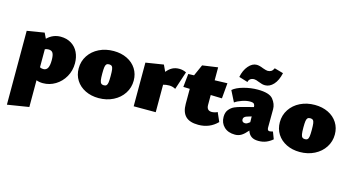

<svg xmlns="http://www.w3.org/2000/svg" viewBox="-97 -1081 3258 1775"><g transform="rotate(15 1531.5 -194.0)"><path d="M550 -243Q550 -172 517 -114Q484 -56 429 -22.5Q374 11 310 11Q275 11 247 0V256L41 289V-418L206 -445L231 -393Q286 -447 360 -447Q418 -447 461.5 -420.5Q505 -394 527.5 -347.5Q550 -301 550 -243ZM335 -216Q335 -264 323 -284Q311 -304 282 -304Q262 -304 247 -297V-125Q260 -116 280 -116Q309 -116 322 -140.5Q335 -165 335 -216Z M595 -208Q595 -276 631 -330.5Q667 -385 729 -415.5Q791 -446 868 -446Q940 -446 996.5 -418.5Q1053 -391 1084.5 -341.5Q1116 -292 1116 -229Q1116 -162 1080.5 -107Q1045 -52 982.5 -20.5Q920 11 843 11Q771 11 714.5 -17Q658 -45 626.5 -94.5Q595 -144 595 -208ZM899 -215Q899 -257 896 -278Q893 -299 884 -307.5Q875 -316 858 -316Q841 -316 832.5 -307.5Q824 -299 821 -278.5Q818 -258 818 -217Q818 -175 821.5 -154Q825 -133 834 -124.5Q843 -116 860 -116Q876 -116 884.5 -124.5Q893 -133 896 -153.5Q899 -174 899 -215Z M1563 -428 1506 -255Q1477 -271 1446 -271Q1414 -271 1388 -263V0H1177V-418L1347 -445L1376 -383Q1401 -414 1429.5 -429Q1458 -444 1495 -444Q1531 -444 1563 -428Z M1979 -64Q1906 11 1797 11Q1714 11 1675 -28Q1636 -67 1636 -146V-290L1574 -292L1587 -419L1642 -421L1690 -529L1838 -550V-426L1959 -430L1946 -282L1838 -285V-190Q1838 -136 1887 -136Q1899 -136 1915.5 -140Q1932 -144 1941 -150Z M2507 -40Q2479 -16 2446.5 -2.5Q2414 11 2372 11Q2329 11 2304 -7Q2279 -25 2268 -60Q2236 -22 2209 -5.5Q2182 11 2148 11Q2082 11 2043.5 -26Q2005 -63 2005 -121Q2005 -165 2027 -191.5Q2049 -218 2077.5 -230.5Q2106 -243 2146 -253L2253 -281Q2253 -299 2244.5 -310Q2236 -321 2205 -321Q2171 -321 2129 -306.5Q2087 -292 2063 -274L2010 -379Q2044 -409 2111.5 -427.5Q2179 -446 2246 -446Q2358 -446 2393.5 -401.5Q2429 -357 2429 -308L2428 -133Q2428 -102 2448 -102Q2460 -102 2481 -108ZM2256 -137V-147L2255 -192L2210 -178Q2180 -168 2180 -144Q2180 -130 2188.5 -122.5Q2197 -115 2211 -115Q2222 -115 2230 -119Q2238 -123 2245.5 -129Q2253 -135 2256 -137ZM2050 -515Q2063 -581 2099 -623Q2135 -665 2177 -665Q2203 -665 2241 -649Q2275 -637 2288 -637Q2308 -637 2322 -646Q2336 -655 2346 -677L2431 -653Q2415 -580 2379 -541Q2343 -502 2299 -502Q2283 -502 2270 -505.5Q2257 -509 2236 -517Q2206 -530 2189 -530Q2166 -530 2151.5 -518.5Q2137 -507 2135 -489Z M2520 -208Q2520 -276 2556 -330.5Q2592 -385 2654 -415.5Q2716 -446 2793 -446Q2865 -446 2921.5 -418.5Q2978 -391 3009.5 -341.5Q3041 -292 3041 -229Q3041 -162 3005.5 -107Q2970 -52 2907.5 -20.5Q2845 11 2768 11Q2696 11 2639.5 -17Q2583 -45 2551.5 -94.5Q2520 -144 2520 -208ZM2824 -215Q2824 -257 2821 -278Q2818 -299 2809 -307.5Q2800 -316 2783 -316Q2766 -316 2757.5 -307.5Q2749 -299 2746 -278.5Q2743 -258 2743 -217Q2743 -175 2746.5 -154Q2750 -133 2759 -124.5Q2768 -116 2785 -116Q2801 -116 2809.5 -124.5Q2818 -133 2821 -153.5Q2824 -174 2824 -215Z"/></g></svg>

Font: Ysabeau Black
Style: Regular
Weight: 900
Designer: Christian Thalmann (Catharsis Fonts)
Version: Version 0.003